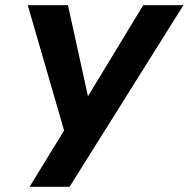

<svg xmlns="http://www.w3.org/2000/svg" viewBox="-20 -720 727 740"><path d="M687 -700 248 0H94L227 -217L87 -700H242L319 -349L532 -700Z"/></svg>

Font: Von Semi
Style: Italic
Weight: 600
Version: Version 4.000; ttfautohint (v1.8.4.7-5d5b)